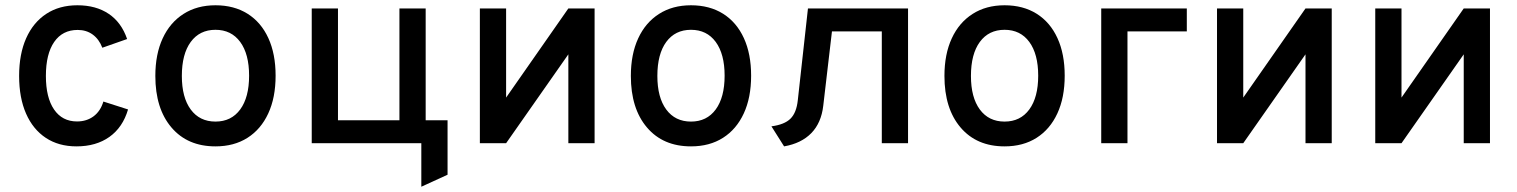

<svg xmlns="http://www.w3.org/2000/svg" viewBox="-20 -543 5751 728"><path d="M270 12Q202.5 12 153.8 -20.2Q105 -52.5 78.8 -112.2Q52.5 -172 52.5 -255Q52.5 -338 79.2 -398Q106 -458 155.5 -490.5Q205 -523 273.5 -523Q344 -523 392.2 -490.5Q440.5 -458 462 -395L368 -362Q355.5 -394.5 331.5 -412Q307.5 -429.5 274.5 -429.5Q217 -429.5 185.5 -384Q154 -338.5 154 -255Q154 -173 185 -127.8Q216 -82.5 272 -82.5Q308.5 -82.5 334.8 -102Q361 -121.5 372 -158L465.5 -128Q445.5 -60 395 -24Q344.5 12 270 12Z M797 12Q691 12 630 -59.8Q569 -131.5 569 -255Q569 -337.5 596.8 -397.5Q624.5 -457.5 675.8 -490.2Q727 -523 797 -523Q867.5 -523 918.8 -490.8Q970 -458.5 997.5 -398.5Q1025 -338.5 1025 -256Q1025 -173 997.2 -113Q969.5 -53 918.5 -20.5Q867.5 12 797 12ZM797 -82Q857 -82 890.8 -128Q924.5 -174 924.5 -256Q924.5 -338 890.8 -384Q857 -430 797 -430Q737 -430 703.2 -384Q669.5 -338 669.5 -255Q669.5 -173.5 703.2 -127.8Q737 -82 797 -82Z M1162 0V-511H1261.5V-87H1494.5V-511H1594V0ZM1577.5 165V0H1527.5V-87H1677V119.5Z M1799.5 0V-511H1899V-173L2135 -511H2234.5V0H2135V-337L1899 0Z M2600 12Q2494 12 2433 -59.8Q2372 -131.5 2372 -255Q2372 -337.5 2399.8 -397.5Q2427.5 -457.5 2478.8 -490.2Q2530 -523 2600 -523Q2670.5 -523 2721.8 -490.8Q2773 -458.5 2800.5 -398.5Q2828 -338.5 2828 -256Q2828 -173 2800.2 -113Q2772.5 -53 2721.5 -20.5Q2670.5 12 2600 12ZM2600 -82Q2660 -82 2693.8 -128Q2727.5 -174 2727.5 -256Q2727.5 -338 2693.8 -384Q2660 -430 2600 -430Q2540 -430 2506.2 -384Q2472.5 -338 2472.5 -255Q2472.5 -173.5 2506.2 -127.8Q2540 -82 2600 -82Z M2953 12 2905 -64Q2954.5 -70.5 2977.2 -93Q3000 -115.5 3005 -163L3043.5 -511H3423V0H3323.5V-424H3134.5L3101.5 -142Q3094 -77 3056.2 -38.2Q3018.5 0.5 2953 12Z M3789 12Q3683 12 3622 -59.8Q3561 -131.5 3561 -255Q3561 -337.5 3588.8 -397.5Q3616.5 -457.5 3667.8 -490.2Q3719 -523 3789 -523Q3859.5 -523 3910.8 -490.8Q3962 -458.5 3989.5 -398.5Q4017 -338.5 4017 -256Q4017 -173 3989.2 -113Q3961.5 -53 3910.5 -20.5Q3859.5 12 3789 12ZM3789 -82Q3849 -82 3882.8 -128Q3916.5 -174 3916.5 -256Q3916.5 -338 3882.8 -384Q3849 -430 3789 -430Q3729 -430 3695.2 -384Q3661.5 -338 3661.5 -255Q3661.5 -173.5 3695.2 -127.8Q3729 -82 3789 -82Z M4155.5 0V-511H4480V-424H4255V0Z M4594.5 0V-511H4694V-173L4930 -511H5029.5V0H4930V-337L4694 0Z M5194.5 0V-511H5294V-173L5530 -511H5629.5V0H5530V-337L5294 0Z"/></svg>

Font: Overpass Medium
Style: Regular
Weight: 500
Designer: Delve Withrington, Dave Bailey, Thomas Jockin
Foundry: Delve Fonts LLC
Version: Version 4.000